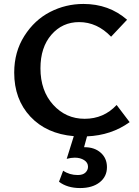

<svg xmlns="http://www.w3.org/2000/svg" viewBox="-20 -685 703 973"><path d="M409 61Q459 61 490.5 89Q522 117 522 162Q522 210 485 239Q448 268 386 268Q321 268 279 236L300 180Q332 202 374 202Q400 202 413 189.5Q426 177 426 160Q426 139 406.5 126.5Q387 114 359 114Q340 114 318 120L354 5Q215 -7 133.5 -94.5Q52 -182 52 -317Q52 -422 103.5 -503Q155 -584 234 -624.5Q313 -665 403 -665Q532 -665 624 -585L543 -499Q472 -573 381 -573Q296 -573 240.5 -509Q185 -445 185 -339Q185 -225 249.5 -154Q314 -83 409 -83Q506 -83 571 -153L637 -66Q544 1 421 6L406 61Z"/></svg>

Font: EauTest
Style: Bold
Weight: 700
Designer: Christian Thalmann (Catharsis Fonts)
Version: Version 0.001;PS 000.001;hotconv 1.0.88;makeotf.lib2.5.64775